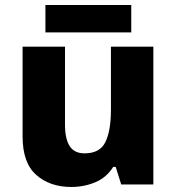

<svg xmlns="http://www.w3.org/2000/svg" viewBox="-20 -828 703 765"><path d="M591 -642V-93H463L441 -163H431Q405 -121 360 -102Q315 -83 264 -83Q179 -83 124.5 -131Q70 -179 70 -284V-642H239V-331Q239 -275 257.5 -246Q276 -217 317 -217Q378 -217 400 -262Q422 -307 422 -392V-642ZM503 -808V-699H161V-808Z"/></svg>

Font: Noto Sans Kannada UI ExtraBold
Style: Regular
Weight: 800
Designer: Jelle Bosma - Monotype Design Team
Foundry: Monotype Imaging Inc.
Version: Version 2.005; ttfautohint (v1.8.4.7-5d5b)